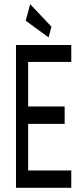

<svg xmlns="http://www.w3.org/2000/svg" viewBox="-20 -889 378 909"><path d="M113.3 -82H317.4V0H55.7V-675.8H317.4V-595.7H113.3V-384.8H286.1V-302.7H113.3ZM123 -869.1 223.6 -762.7 210 -711.9 101.6 -791Z"/></svg>

Font: Vancouver Drive
Style: Regular
Weight: 400
Designer: Valery Zaveryaev
Foundry: Cyreal (www.cyreal.org)
Version: Version 1.06